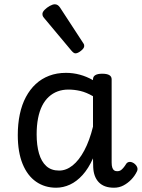

<svg xmlns="http://www.w3.org/2000/svg" viewBox="-20 -859 664 896"><path d="M242 17Q189 17 148.5 -11Q108 -39 85.5 -94Q63 -149 63 -229Q63 -281 72.5 -326Q82 -371 101 -406.5Q120 -442 147 -467Q174 -492 209.5 -505.5Q245 -519 288 -519Q321 -519 352.5 -510.5Q384 -502 414 -485V-489Q414 -502 425 -508.5Q436 -515 457 -515Q479 -515 490 -508.5Q501 -502 501 -489V-101Q501 -86 504 -77Q507 -68 512.5 -64Q518 -60 527 -60Q536 -60 542 -63.5Q548 -67 555 -75Q562 -83 570 -96Q576 -103 585 -103.5Q594 -104 605 -97Q616 -89 620 -79Q624 -69 619 -59Q609 -38 592.5 -21Q576 -4 556 6.5Q536 17 512 17Q488 17 470.5 10.5Q453 4 441 -8.5Q429 -21 422.5 -38.5Q416 -56 415 -78Q415 -87 414.5 -98Q414 -109 414 -120Q393 -73 365.5 -42.5Q338 -12 306.5 2.5Q275 17 242 17ZM151 -232Q151 -181 162 -143Q173 -105 196 -84Q219 -63 256 -63Q289 -63 319 -87Q349 -111 373.5 -157Q398 -203 414 -268V-410Q383 -428 355 -434.5Q327 -441 299 -441Q272 -441 249 -432.5Q226 -424 207.5 -407Q189 -390 176.5 -365Q164 -340 157.5 -306.5Q151 -273 151 -232ZM332 -610Q328 -610 323.5 -613Q319 -616 313 -623L190 -770Q183 -778 180.5 -782.5Q178 -787 178 -794Q178 -803 188.5 -813.5Q199 -824 212.5 -831.5Q226 -839 236 -839Q250 -839 260 -824L367 -660Q372 -653 372.5 -650Q373 -647 373 -644Q373 -634 358 -622Q343 -610 332 -610Z"/></svg>

Font: Playwrite PE
Style: Regular
Weight: 400
Designer: Veronika Burian, José Scaglione
Foundry: TypeTogether
Version: Version 1.002